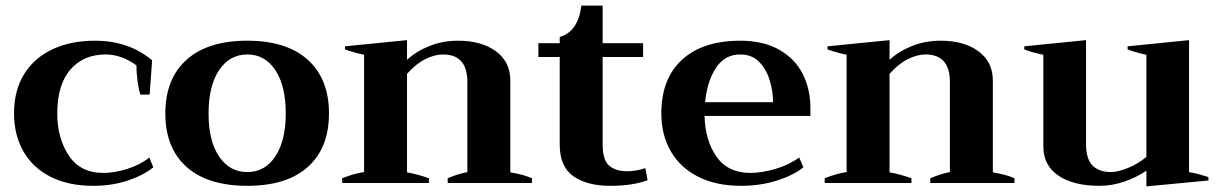

<svg xmlns="http://www.w3.org/2000/svg" viewBox="-20 -652 4340 684"><path d="M30 -248Q30 -330 66 -388Q102 -446 167 -476.5Q232 -507 318 -507Q439 -507 522 -437L513 -315H480Q474 -333 470 -363Q466 -393 466 -419Q413 -458 356 -458Q278 -458 231 -404.5Q184 -351 184 -247Q184 -160 225 -98Q266 -36 348 -36Q388 -36 434 -50.5Q480 -65 512 -91L526 -56Q492 -28 436 -9Q380 10 312 10Q224 10 160.5 -22Q97 -54 63.5 -112.5Q30 -171 30 -248Z M569 -248Q569 -371 644.5 -439Q720 -507 861 -507Q1001 -507 1076.5 -439Q1152 -371 1152 -248Q1152 -125 1077 -57.5Q1002 10 861 10Q720 10 644.5 -57.5Q569 -125 569 -248ZM998 -248Q998 -346 961 -402Q924 -458 861 -458Q798 -458 760.5 -402Q723 -346 723 -248Q723 -150 760.5 -94.5Q798 -39 861 -39Q924 -39 961 -95Q998 -151 998 -248Z M1875 -17V0H1575V-17Q1613 -33 1645 -39V-360Q1645 -458 1558 -458Q1529 -458 1495.5 -441.5Q1462 -425 1430 -389V-38Q1465 -32 1508 -17V0H1199V-17Q1242 -34 1277 -39V-457Q1246 -463 1209 -476V-487L1430 -509V-439Q1464 -470 1511 -488.5Q1558 -507 1612 -507Q1695 -507 1746.5 -469.5Q1798 -432 1798 -365V-38Q1846 -30 1875 -17Z M2287 -10Q2234 10 2154 10Q2072 10 2023 -24Q1974 -58 1974 -137V-449H1898V-498H1974V-520Q2040 -540 2051 -632H2127V-498H2271V-449H2127V-137Q2127 -82 2150 -62Q2173 -42 2214 -42Q2246 -42 2279 -53Z M2867 -239H2490Q2492 -152 2532.5 -94Q2573 -36 2653 -36Q2694 -36 2743 -50.5Q2792 -65 2827 -91L2842 -56Q2808 -28 2748.5 -9Q2689 10 2620 10Q2532 10 2468 -22Q2404 -54 2370 -112.5Q2336 -171 2336 -248Q2336 -372 2410 -439.5Q2484 -507 2617 -507Q2700 -507 2756.5 -474.5Q2813 -442 2840 -388Q2867 -334 2867 -268ZM2734 -288Q2734 -325 2722.5 -364.5Q2711 -404 2685 -431Q2659 -458 2617 -458Q2562 -458 2530.5 -410Q2499 -362 2492 -288Z M3594 -17V0H3294V-17Q3332 -33 3364 -39V-360Q3364 -458 3277 -458Q3248 -458 3214.5 -441.5Q3181 -425 3149 -389V-38Q3184 -32 3227 -17V0H2918V-17Q2961 -34 2996 -39V-457Q2965 -463 2928 -476V-487L3149 -509V-439Q3183 -470 3230 -488.5Q3277 -507 3331 -507Q3414 -507 3465.5 -469.5Q3517 -432 3517 -365V-38Q3565 -30 3594 -17Z M4285 -21V-9L4064 12V-44Q4029 -20 3985.5 -5Q3942 10 3897 10Q3804 10 3750.5 -26.5Q3697 -63 3697 -129V-457Q3663 -463 3629 -476V-487L3849 -509V-139Q3849 -85 3872.5 -62Q3896 -39 3938 -39Q3962 -39 3998 -53.5Q4034 -68 4064 -93V-457Q4032 -463 3997 -476V-487L4216 -509V-39Q4246 -34 4285 -21Z"/></svg>

Font: Trirong
Style: Bold
Weight: 700
Designer: Katatrad Team
Foundry: CadsonDemak
Version: Version 1.001